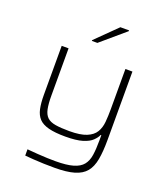

<svg xmlns="http://www.w3.org/2000/svg" viewBox="-167 -856 1026 1181"><g transform="rotate(20 345.5 -265.5)"><path d="M330 210Q296 210 259.5 209Q223 208 190.5 205.5Q158 203 135 201V160Q170 163 203.5 165.5Q237 168 267 169Q297 170 321 170Q394 170 436.5 157.5Q479 145 499.5 119.5Q520 94 526 54Q532 14 532 -43V-77H528Q520 -58 499.5 -38Q479 -18 438 -5.5Q397 7 326 7Q258 7 216 -4Q174 -15 152.5 -38Q131 -61 123 -98.5Q115 -136 115 -189V-510H160V-201Q160 -147 167 -113.5Q174 -80 192.5 -62.5Q211 -45 246.5 -39Q282 -33 338 -33Q410 -33 450 -49.5Q490 -66 507.5 -95Q525 -124 528.5 -163Q532 -202 532 -247V-510H578V-62Q578 13 568.5 65.5Q559 118 533 149.5Q507 181 458 195.5Q409 210 330 210ZM279 -602V-607L415 -741H472V-736L315 -602Z"/></g></svg>

Font: Saira Expanded ExtraLight
Style: Regular
Weight: 250
Width: 7
Designer: Hector Gatti with collaboration of the Omnibus-Type team
Foundry: Omnibus-Type
Version: Version 1.101